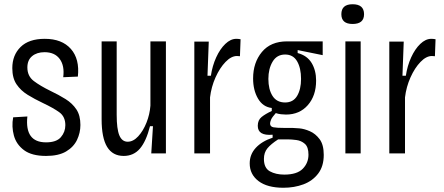

<svg xmlns="http://www.w3.org/2000/svg" viewBox="-20 -723 2094 905"><path d="M197 12Q130 12 93.5 -15Q57 -42 45.5 -84Q34 -126 42 -170L109 -174Q96 -52 197 -52Q246 -52 267 -76.5Q288 -101 288 -133Q288 -173 260 -193.5Q232 -214 181 -238Q143 -256 110.5 -276Q78 -296 58 -325.5Q38 -355 38 -402Q38 -463 77 -501.5Q116 -540 191 -540Q272 -540 314 -492.5Q356 -445 347 -362L278 -359Q285 -413 261.5 -445Q238 -477 190 -477Q154 -477 131.5 -458.5Q109 -440 109 -405Q109 -364 139.5 -341Q170 -318 217 -295Q257 -276 289 -256Q321 -236 340 -207.5Q359 -179 359 -134Q359 -97 343 -63.5Q327 -30 291.5 -9Q256 12 197 12Z M563 12Q511 12 485 -30.5Q459 -73 459 -161V-528H530V-182Q530 -115 542.5 -85Q555 -55 582 -55Q608 -55 631.5 -80.5Q655 -106 670.5 -145Q686 -184 689 -225V-528H762V0H693L701 -128H687Q669 -57 639.5 -22.5Q610 12 563 12Z M896 0V-527H964L958 -366H974Q981 -413 999 -452.5Q1017 -492 1042 -516Q1067 -540 1094 -540Q1099 -540 1104 -539.5Q1109 -539 1114 -538L1111 -458Q1105 -459 1097 -459Q1070 -459 1043 -431Q1016 -403 996 -358.5Q976 -314 970 -264V0Z M1316 162Q1240 162 1198.5 130.5Q1157 99 1157 47Q1157 5 1185.5 -26Q1214 -57 1265 -74V-88Q1195 -82 1195 -130Q1195 -157 1213 -171.5Q1231 -186 1261 -200V-214Q1219 -219 1196 -258.5Q1173 -298 1173 -353Q1173 -428 1214.5 -478Q1256 -528 1333 -528H1501V-463L1383 -487V-473Q1428 -461 1449 -426Q1470 -391 1470 -343Q1470 -272 1431 -227.5Q1392 -183 1328 -183Q1318 -183 1304.5 -184.5Q1291 -186 1280 -190Q1262 -170 1257.5 -158.5Q1253 -147 1253 -141Q1253 -126 1269 -123Q1285 -120 1321 -120H1359Q1368 -120 1391 -118Q1414 -116 1440.5 -104.5Q1467 -93 1486.5 -67Q1506 -41 1506 7Q1506 61 1479.5 95.5Q1453 130 1410 146Q1367 162 1316 162ZM1324 -240Q1362 -240 1380.5 -271Q1399 -302 1399 -351Q1399 -402 1380.5 -434Q1362 -466 1324 -466Q1285 -466 1265 -432.5Q1245 -399 1245 -351Q1245 -302 1264.5 -271Q1284 -240 1324 -240ZM1320 100Q1380 100 1407 72.5Q1434 45 1434 6Q1434 -30 1417 -45Q1400 -60 1377 -63Q1354 -66 1338 -66H1291Q1257 -44 1240.5 -24Q1224 -4 1224 26Q1224 69 1252 84.5Q1280 100 1320 100Z M1608 0V-528H1680V0ZM1642 -610Q1589 -610 1589 -656Q1589 -703 1642 -703Q1696 -703 1696 -656Q1696 -610 1642 -610Z M1815 0V-527H1883L1877 -366H1893Q1900 -413 1918 -452.5Q1936 -492 1961 -516Q1986 -540 2013 -540Q2018 -540 2023 -539.5Q2028 -539 2033 -538L2030 -458Q2024 -459 2016 -459Q1989 -459 1962 -431Q1935 -403 1915 -358.5Q1895 -314 1889 -264V0Z"/></svg>

Font: Bricolage Grotesque 12pt Condensed Light
Style: Regular
Weight: 300
Width: 3
Designer: Mathieu Triay
Foundry: Atelier Triay
Version: Version 1.001; ttfautohint (v1.8.4.7-5d5b);gftools[0.9.33.de